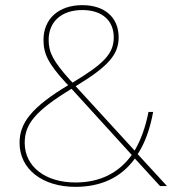

<svg xmlns="http://www.w3.org/2000/svg" viewBox="-20 -723 674 746"><path d="M273 3C371 3 450 -32 504 -107L602 0H629L515 -124C543 -167 563 -222 575 -288H557C545 -228 527 -178 503 -138L274 -388C401 -465 441 -511 441 -578C441 -656 386 -703 300 -703C207 -703 149 -649 149 -568C149 -515 166 -477 237 -400L245 -392C102 -306 56 -245 56 -168C56 -65 146 3 273 3ZM76 -168C76 -241 117 -292 258 -378L492 -121C440 -49 366 -14 273 -14C157 -14 76 -75 76 -168ZM169 -568C169 -637 217 -684 300 -684C378 -684 422 -642 422 -578C422 -514 383 -475 262 -402L255 -409C186 -485 169 -520 169 -568Z"/></svg>

Font: Chess Sans Thin
Style: Regular
Weight: 100
Designer: Wolf Bōese
Foundry: Wolf Bōese
Version: Version 7.223;Glyphs 3.3 (3306)